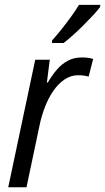

<svg xmlns="http://www.w3.org/2000/svg" viewBox="-20 -786 441 806"><path d="M14.6 0 127.9 -535.2H189L176.8 -439.5H180.7Q198.2 -469.7 218.8 -493.7Q239.3 -517.6 265.1 -531.2Q291 -544.9 323.7 -544.9Q335.9 -544.9 347.9 -543.5Q359.9 -542 371.1 -538.6L352.1 -464.4Q341.3 -467.3 330.8 -468.8Q320.3 -470.2 308.6 -470.2Q276.9 -470.2 250.5 -452.1Q224.1 -434.1 203.6 -404.1Q183.1 -374 168.9 -337.4Q154.8 -300.8 147 -264.2L91.3 0ZM198.2 -605.5 198.7 -616.2Q219.2 -639.2 240 -665.3Q260.7 -691.4 279.5 -717.5Q298.3 -743.7 311.5 -765.6H400.9L400.4 -756.8Q390.1 -742.7 371.3 -722.4Q352.5 -702.1 330.3 -679.9Q308.1 -657.7 286.1 -638.2Q264.2 -618.7 247.1 -605.5Z"/></svg>

Font: Open Sans SemiCondensed
Style: Italic
Weight: 400
Width: 4
Italic angle: -12°
Designer: Monotype Design Team
Foundry: Monotype Imaging Inc.
Version: Version 3.000